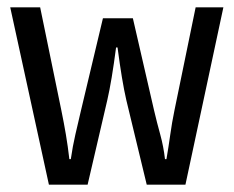

<svg xmlns="http://www.w3.org/2000/svg" viewBox="-20 -506 640 526"><path d="M114 0 8 -486H90L148 -204Q155 -170 160.5 -137.5Q166 -105 170 -70H174Q179 -105 186.5 -137.5Q194 -170 202 -204L262 -456H344L402 -204Q410 -170 419 -137.5Q428 -105 432 -70H436Q442 -105 446.5 -137.5Q451 -170 458 -204L516 -486H592L488 0H382L326 -232Q320 -258 314 -294Q308 -330 302 -376H298Q292 -330 286 -294Q280 -258 274 -232L220 0Z"/></svg>

Font: Source Code Pro
Style: Regular
Weight: 400
Monospace: yes
Designer: Paul D. Hunt, Teo Tuominen
Foundry: Adobe Systems Incorporated
Version: Version 1.018;hotconv 1.0.116;makeotfexe 2.5.65601